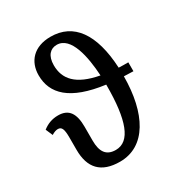

<svg xmlns="http://www.w3.org/2000/svg" viewBox="-180 -903 993 1047"><g transform="rotate(-30 316.5 -380.0)"><path d="M275 10C438 10 524 -151 525 -383C544 -382 564 -382 584 -381V-437C563 -437 543 -437 524 -438C513 -657 430 -770 286 -770C180 -770 125 -706 125 -620C125 -503 207 -420 419 -392C419 -390 419 -389 419 -387C419 -170 378 -57 287 -57C227 -57 202 -94 202 -165V-252C202 -334 175 -378 107 -378C69 -378 38 -366 10 -344L29 -300C45 -310 58 -314 69 -314C93 -314 101 -295 101 -242V-165C101 -51 156 10 275 10ZM224 -626C224 -686 253 -715 293 -715C382 -715 410 -572 417 -451C276 -477 224 -539 224 -626Z"/></g></svg>

Font: Noto Serif Condensed Medium
Style: Regular
Weight: 500
Width: 3
Designer: Monotype Design Team
Foundry: Monotype Imaging Inc.
Version: Version 2.015